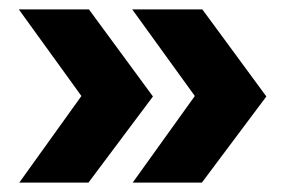

<svg xmlns="http://www.w3.org/2000/svg" viewBox="-20 -472 605 408"><path d="M21 -84 153 -268 20 -452H169L305 -267L168 -84ZM262 -84 394 -268 261 -452H410L546 -267L409 -84Z"/></svg>

Font: Muli Black
Style: Regular
Weight: 900
Designer: Vernon Adams
Foundry: Vernon Adams
Version: Version 2.001